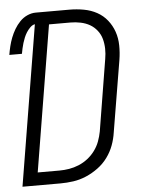

<svg xmlns="http://www.w3.org/2000/svg" viewBox="-53 -777 605 819"><g transform="rotate(-5 250.0 -367.5)"><path d="M10 0 123 -686Q112 -684 102.5 -674.5Q93 -665 86.5 -654.5Q80 -644 75.5 -633Q71 -622 67.5 -610.5Q64 -599 61.5 -587.5Q59 -576 57 -565H3Q6 -583 10.5 -601.5Q15 -620 22 -638Q29 -656 39 -673Q49 -690 63 -704.5Q77 -719 95 -727Q113 -735 131 -735H275Q306 -735 336.5 -729.5Q367 -724 392.5 -710Q418 -696 436 -673.5Q454 -651 463.5 -623.5Q473 -596 473.5 -565Q474 -534 469 -503L418 -197Q414 -169 404 -142Q394 -115 376.5 -91Q359 -67 334.5 -49Q310 -31 283 -19.5Q256 -8 228 -4Q200 0 173 0ZM80 -55H173Q194 -55 215 -58.5Q236 -62 256.5 -70.5Q277 -79 295 -93Q313 -107 326.5 -125.5Q340 -144 347.5 -164.5Q355 -185 359 -206L409 -512Q413 -534 412.5 -556Q412 -578 406.5 -598Q401 -618 388 -634.5Q375 -651 357.5 -661Q340 -671 318.5 -675.5Q297 -680 275 -680H183Z"/></g></svg>

Font: Iosevka Term Curly Lt Obl
Style: Regular
Weight: 300
Italic angle: -9°
Designer: Belleve Invis
Foundry: Belleve Invis
Version: Version 32.3.0